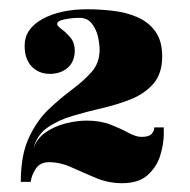

<svg xmlns="http://www.w3.org/2000/svg" viewBox="-20 -754 420 425"><path d="M250 -348.5Q220 -348.5 192.5 -360Q165 -371.5 139.2 -383.2Q113.5 -395 88.5 -395Q68.5 -395 59 -380.2Q49.5 -365.5 48 -351.5H26Q26 -410 43.5 -448.2Q61 -486.5 87.2 -511.5Q113.5 -536.5 139.5 -555.8Q165.5 -575 183 -595Q200.5 -615 200.5 -644Q200.5 -656.5 196.8 -673Q193 -689.5 183.2 -702Q173.5 -714.5 156 -714.5Q139.5 -714.5 123 -711.2Q106.5 -708 106.5 -701Q106.5 -696.5 116.2 -689.5Q126 -682.5 135.8 -671Q145.5 -659.5 145.5 -642.5Q145.5 -617.5 129.8 -604Q114 -590.5 90.5 -590.5Q66 -590.5 50.2 -606.8Q34.5 -623 34.5 -653Q34.5 -690 73.8 -711.8Q113 -733.5 173.5 -733.5Q200 -733.5 229 -730.2Q258 -727 283 -716.5Q308 -706 323.5 -685Q339 -664 339 -629Q339 -591.5 320.2 -569.5Q301.5 -547.5 271.8 -535.2Q242 -523 207.5 -515Q173 -507 140.8 -497.5Q108.5 -488 85 -471.5Q61.5 -455 54 -425.5Q61.5 -447.5 81 -461Q100.5 -474.5 125.2 -480.8Q150 -487 172 -487Q202.5 -487 225.2 -478Q248 -469 264.5 -460Q281 -451 293 -451Q310 -451 315.8 -457.8Q321.5 -464.5 321.5 -472H342.5V-456.5Q342.5 -436 335 -410.8Q327.5 -385.5 307.5 -367Q287.5 -348.5 250 -348.5Z"/></svg>

Font: Imbue 50pt Black
Style: Regular
Weight: 900
Designer: Tyler Finck
Foundry: Etcetera Type Company
Version: Version 1.102; ttfautohint (v1.8.3)